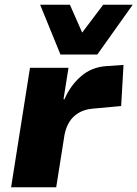

<svg xmlns="http://www.w3.org/2000/svg" viewBox="-20 -793 582 813"><path d="M27 0 107 -506H270L249 -373H253Q278 -431 323 -470Q368 -509 430 -513L503 -518L493 -344L373 -333Q338 -330 313 -315Q288 -300 273.5 -276.5Q259 -253 253 -221L218 0ZM236 -562 150 -773H276L328 -655L417 -773H542L392 -562Z"/></svg>

Font: Nunito Sans 7pt Black
Style: Italic
Weight: 900
Italic angle: -9°
Version: Version 3.101;gftools[0.9.27]